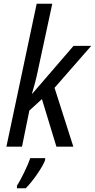

<svg xmlns="http://www.w3.org/2000/svg" viewBox="-20 -780 505 1021"><path d="M14 0H97L136 -192L203 -253L280 0H370L270 -313L465 -536H371L152 -282H150Q157 -305 166.5 -340.5Q176 -376 186 -426L258 -760H175ZM70 221H117Q146 192 178 145.5Q210 99 220 71V61H141Q130 93 108 138Q86 183 70 208Z"/></svg>

Font: Noto Sans UI SemiCondensed
Style: Italic
Weight: 400
Width: 4
Italic angle: -12°
Designer: Monotype Design Team
Foundry: Monotype Imaging Inc.
Version: Version 1.901